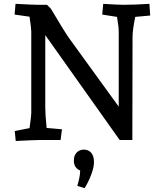

<svg xmlns="http://www.w3.org/2000/svg" viewBox="-20 -730 849 1001"><path d="M57 -47 134 -62Q143 -125 143 -140V-566Q143 -582 134 -643L56 -654L61 -710Q154 -705 176 -705H225L245 -685Q318 -562 341 -530L599 -174V-566Q599 -590 590 -642L513 -654L518 -710Q596 -705 625 -705Q679 -705 759 -710L763 -649L685 -642Q671 -574 671 -536L670 0H604L216 -547V-170Q216 -135 223 -63L303 -56L296 0H184Q162 0 62 5ZM398 159Q384 154 374.5 141Q365 128 365 107Q365 80 380 65Q395 50 416 50Q442 50 456 67Q470 84 470 115Q470 143 455 182Q440 221 421 251L383 239Q388 224 393 200.5Q398 177 398 159Z"/></svg>

Font: Andada Pro Medium
Style: Regular
Weight: 500
Designer: Carolina Giovagnoli
Foundry: Huerta Tipografica
Version: Version 3.005; ttfautohint (v1.8.4)